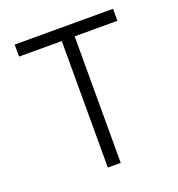

<svg xmlns="http://www.w3.org/2000/svg" viewBox="-126 -798 839 903"><g transform="rotate(-20 293.0 -346.5)"><path d="M260.7 0H325.2V-633.3H539.1V-693.4H46.9V-633.3H260.7Z"/></g></svg>

Font: Cascadia Code Light
Style: Regular
Weight: 300
Monospace: yes
Designer: Aaron Bell
Foundry: Saja Typeworks
Version: Version 2404.023